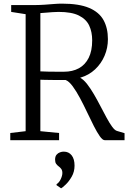

<svg xmlns="http://www.w3.org/2000/svg" viewBox="-20 -771 712 1056"><path d="M36.5 0V-39.5L121 -49.5V-693L41.5 -705.5V-743H160.5Q194.5 -743 223.2 -745Q252 -747 276.2 -749Q300.5 -751 320.5 -751Q415 -751 470.2 -727.5Q525.5 -704 549.5 -660.2Q573.5 -616.5 573.5 -555.5Q573.5 -507.5 555.2 -464.5Q537 -421.5 503 -389.5Q469 -357.5 421 -343.5Q440 -333 459 -308.8Q478 -284.5 496.8 -252.2Q515.5 -220 533 -186.2Q550.5 -152.5 566.5 -123Q582.5 -93.5 596.8 -74Q611 -54.5 623 -51L665 -38.5V0H556Q544 0 528.8 -21.8Q513.5 -43.5 495.8 -78.5Q478 -113.5 459 -153.8Q440 -194 420 -231.5Q400 -269 380 -296.2Q360 -323.5 341 -331Q329.5 -331 309.2 -331Q289 -331 267 -331.2Q245 -331.5 227 -331.8Q209 -332 202 -332.5V-49.5L305 -39.5V0ZM331.5 -376.5Q379 -376.5 413.8 -395.5Q448.5 -414.5 467.8 -452.8Q487 -491 487 -549Q487 -595.5 470.5 -630.5Q454 -665.5 414 -685.5Q374 -705.5 302.5 -705.5Q286 -705.5 269 -704.2Q252 -703 235 -701.5Q218 -700 202 -699V-378.5Q219.5 -377.5 245.5 -377Q271.5 -376.5 295.5 -376.5Q319.5 -376.5 331.5 -376.5ZM390 140Q390 173.5 374.5 200.5Q359 227.5 341.2 244.2Q323.5 261 316.5 264.5H315.5L291 247.5V242Q305.5 233 314.2 214Q323 195 323 180.5Q323 166.5 316.8 158Q310.5 149.5 302 143.5Q294.5 138 288.8 130Q283 122 283 107Q283 89.5 291 80Q299 70.5 310 66.8Q321 63 328.5 63H331Q358 63 374 83.2Q390 103.5 390 140Z"/></svg>

Font: Merriweather 36pt Light
Style: Regular
Weight: 300
Designer: Eben Sorkin
Foundry: Eben Sorkin
Version: Version 2.100